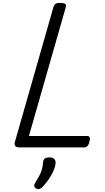

<svg xmlns="http://www.w3.org/2000/svg" viewBox="-20 -1035 734 1348"><path d="M118 0Q73 0 85 -40L356 -988Q361 -1002 371 -1008.5Q381 -1015 403 -1015Q426 -1015 437 -1008Q448 -1001 442 -985L183 -80H594Q605 -80 609.5 -70.5Q614 -61 608 -40Q604 -21 594.5 -10.5Q585 0 573 0ZM234 289Q222 282 220.5 271.5Q219 261 227 249Q244 221 256 199Q268 177 274.5 153.5Q281 130 283 101Q285 84 296.5 77Q308 70 327 70Q350 70 361 81Q372 92 370 111Q368 135 355.5 164Q343 193 324 221Q305 249 283 273Q270 287 258.5 291.5Q247 296 234 289Z"/></svg>

Font: Playwrite TZ
Style: Regular
Weight: 400
Designer: Veronika Burian, José Scaglione
Foundry: TypeTogether
Version: Version 1.002